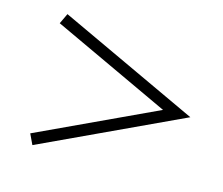

<svg xmlns="http://www.w3.org/2000/svg" viewBox="-73 -677 748 643"><g transform="rotate(15 301.0 -355.0)"><path d="M86.9 -127.9 69.8 -164.1 479 -355 69.8 -545.9 86.9 -582 573.7 -355Z"/></g></svg>

Font: SVN-Playfair Display
Style: Bold
Weight: 700
Designer: Claus Eggers Sørensen
Foundry: Claus Eggers Sørensen
Version: Version 1.004;PS 001.004;hotconv 1.0.70;makeotf.lib2.5.58329